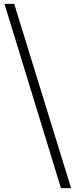

<svg xmlns="http://www.w3.org/2000/svg" viewBox="-20 -792 388 986"><path d="M345 174H293L3 -772H53Z"/></svg>

Font: Han-Nom Khai
Style: Regular
Weight: 400
Version: Version 1.200;June 22, 2023;FontCreator 14.0.0.2814 64-bit